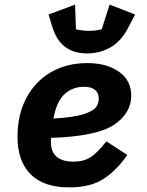

<svg xmlns="http://www.w3.org/2000/svg" viewBox="-20 -802 640 834"><path d="M56 -208Q56 -303 94 -375.5Q132 -448 200.5 -488Q269 -528 360 -528Q442 -528 496 -491Q550 -454 550 -386Q550 -311 476 -260.5Q402 -210 202 -203Q201 -195 201 -186Q201 -144 225 -122Q249 -100 300 -100Q343 -100 372.5 -118.5Q402 -137 442 -188L533 -129Q486 -61 429 -24.5Q372 12 281 12Q169 12 112.5 -45.5Q56 -103 56 -208ZM215 -301 212 -287Q298 -292 341 -305.5Q384 -319 396.5 -335.5Q409 -352 409 -373Q409 -398 393 -411.5Q377 -425 345 -425Q296 -425 262.5 -395Q229 -365 215 -301ZM206 -689 191 -739 306 -782 310 -675Q320 -672 336.5 -670Q353 -668 367 -668Q381 -668 397 -670Q413 -672 422 -675L456 -782L567 -739L537 -682Q508 -625 462 -597.5Q416 -570 358 -570Q300 -570 262 -599Q224 -628 206 -689Z"/></svg>

Font: iA Writer Mono V
Style: Regular
Weight: 400
Italic angle: -9.5°
Designer: Mike Abbink, Paul van der Laan, Pieter van Rosmalen
Foundry: Bold Monday
Version: Version 2.000